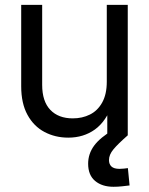

<svg xmlns="http://www.w3.org/2000/svg" viewBox="-20 -542 597 769"><path d="M253.4 9.3Q201.2 9.3 158.2 -13.4Q115.2 -36.1 90.1 -82Q64.9 -127.9 64.9 -196.3V-522.5H148.9V-202.1Q148.9 -136.2 181.4 -102.1Q213.9 -67.9 271.5 -67.9Q309.6 -67.9 340.3 -83.3Q371.1 -98.6 389.4 -131.6Q407.7 -164.6 407.7 -214.8V-522.5H491.7V0H409.7V-126.5H430.7Q405.3 -55.7 359.9 -23.2Q314.5 9.3 253.4 9.3ZM434.6 206.1Q388.7 206.1 360.8 182.6Q333 159.2 333 113.8Q333 74.2 356.9 41.5Q380.9 8.8 435.5 -23.4L491.7 0Q452.1 34.7 434.3 56.2Q416.5 77.6 416.5 99.1Q416.5 115.7 426.5 125Q436.5 134.3 459 134.3Q467.3 134.3 476.3 133.3Q485.4 132.3 492.2 131.3L499 200.7Q484.4 202.6 468.3 204.3Q452.1 206.1 434.6 206.1Z"/></svg>

Font: Inter 28pt
Style: Regular
Weight: 400
Designer: Rasmus Andersson
Foundry: rsms
Version: Version 4.001;git-66647c0bb